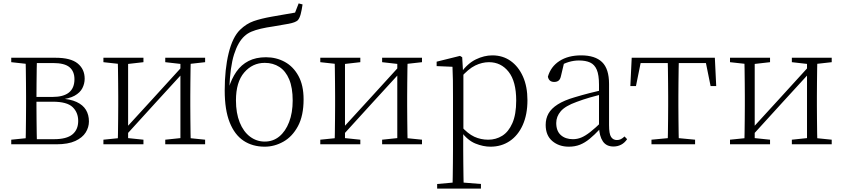

<svg xmlns="http://www.w3.org/2000/svg" viewBox="-20 -847 4949 1127"><path d="M46 0V-27L155 -38L163 -30H297Q371 -30 405 -58Q439 -86 439 -137Q439 -187 406 -218.5Q373 -250 290 -250H163V-278H288Q417 -278 417 -382Q417 -428 388 -452.5Q359 -477 291 -477H163L155 -470L46 -482V-508H306Q395 -508 436 -474.5Q477 -441 477 -385Q477 -356 463.5 -329.5Q450 -303 417.5 -285Q385 -267 328 -262L331 -269Q392 -266 429.5 -248.5Q467 -231 484.5 -202Q502 -173 502 -134Q502 -100 483 -69.5Q464 -39 422 -19.5Q380 0 310 0ZM130 0Q131 -24 131.5 -64.5Q132 -105 132.5 -148.5Q133 -192 133 -226V-283Q133 -316 132.5 -359.5Q132 -403 131.5 -443.5Q131 -484 130 -508H197Q196 -484 195.5 -443Q195 -402 194.5 -355Q194 -308 194 -267V-226Q194 -192 194.5 -148.5Q195 -105 195.5 -64.5Q196 -24 197 0Z M587 0V-27L695 -38H716L822 -27V0ZM950 0V-27L1055 -38H1076L1184 -27V0ZM671 0Q672 -24 672.5 -64.5Q673 -105 673.5 -148.5Q674 -192 674 -226V-283Q674 -316 673.5 -359.5Q673 -403 672.5 -443.5Q672 -484 671 -508H732V0ZM712 -45 682 -61H688L872 -262L1057 -465L1085 -447H1079L895 -246ZM1039 0V-508H1100Q1099 -484 1098.5 -443.5Q1098 -403 1097.5 -359.5Q1097 -316 1097 -283V-226Q1097 -192 1097.5 -148.5Q1098 -105 1098.5 -64.5Q1099 -24 1100 0ZM587 -482V-508H822V-482L717 -470H696ZM950 -482V-508H1184V-482L1077 -470H1056Z M1534 14Q1462 14 1409.5 -21Q1357 -56 1328 -129Q1299 -202 1299 -316Q1299 -440 1322 -534.5Q1345 -629 1389 -672Q1426 -708 1469 -723Q1512 -738 1574 -749Q1609 -756 1645.5 -761.5Q1682 -767 1712 -773L1733 -827L1756 -821Q1751 -787 1745 -764Q1739 -741 1728 -728Q1714 -715 1674.5 -707.5Q1635 -700 1585 -692Q1543 -686 1511 -678.5Q1479 -671 1455.5 -661Q1432 -651 1414 -634Q1377 -600 1354 -528Q1331 -456 1326 -327L1322 -329Q1339 -385 1367.5 -426Q1396 -467 1439 -489Q1482 -511 1541 -511Q1602 -511 1652 -483.5Q1702 -456 1732 -401Q1762 -346 1762 -264Q1762 -168 1729 -106.5Q1696 -45 1643.5 -15.5Q1591 14 1534 14ZM1534 -16Q1583 -16 1619.5 -46Q1656 -76 1677 -130.5Q1698 -185 1698 -257Q1698 -332 1677.5 -381Q1657 -430 1620 -454Q1583 -478 1534 -478Q1462 -478 1413.5 -421.5Q1365 -365 1365 -258Q1365 -183 1387 -128.5Q1409 -74 1447.5 -45Q1486 -16 1534 -16Z M1860 0V-27L1968 -38H1989L2095 -27V0ZM2223 0V-27L2328 -38H2349L2457 -27V0ZM1944 0Q1945 -24 1945.5 -64.5Q1946 -105 1946.5 -148.5Q1947 -192 1947 -226V-283Q1947 -316 1946.5 -359.5Q1946 -403 1945.5 -443.5Q1945 -484 1944 -508H2005V0ZM1985 -45 1955 -61H1961L2145 -262L2330 -465L2358 -447H2352L2168 -246ZM2312 0V-508H2373Q2372 -484 2371.5 -443.5Q2371 -403 2370.5 -359.5Q2370 -316 2370 -283V-226Q2370 -192 2370.5 -148.5Q2371 -105 2371.5 -64.5Q2372 -24 2373 0ZM1860 -482V-508H2095V-482L1990 -470H1969ZM2223 -482V-508H2457V-482L2350 -470H2329Z M2546 260V233L2658 223H2679L2803 233V260ZM2636 260Q2637 229 2637.5 189.5Q2638 150 2638.5 108.5Q2639 67 2639 32V-278Q2639 -330 2638.5 -374Q2638 -418 2636 -455L2543 -459V-485L2680 -519L2693 -511L2698 -425L2700 -420V-80L2699 -71V32Q2699 66 2699.5 107.5Q2700 149 2700.5 189Q2701 229 2702 260ZM2859 14Q2816 14 2770.5 -4.5Q2725 -23 2686 -75H2673L2685 -108Q2726 -62 2764 -44.5Q2802 -27 2846 -27Q2891 -27 2928 -50Q2965 -73 2987.5 -124Q3010 -175 3010 -257Q3010 -369 2965.5 -425.5Q2921 -482 2850 -482Q2810 -482 2769.5 -462.5Q2729 -443 2682 -389L2673 -420H2685Q2725 -475 2773.5 -498.5Q2822 -522 2870 -522Q2931 -522 2977 -489.5Q3023 -457 3049.5 -398Q3076 -339 3076 -259Q3076 -175 3048.5 -113.5Q3021 -52 2972 -19Q2923 14 2859 14Z M3319 14Q3261 14 3222 -19Q3183 -52 3183 -114Q3183 -151 3199.5 -180.5Q3216 -210 3253.5 -234Q3291 -258 3353 -276Q3396 -289 3440.5 -300.5Q3485 -312 3525 -321V-297Q3485 -287 3443.5 -275Q3402 -263 3365 -249Q3298 -225 3271.5 -194Q3245 -163 3245 -125Q3245 -78 3272 -54Q3299 -30 3343 -30Q3368 -30 3391.5 -39.5Q3415 -49 3444.5 -72Q3474 -95 3514 -134L3520 -89H3501Q3469 -55 3441 -32Q3413 -9 3384 2.5Q3355 14 3319 14ZM3581 13Q3539 13 3518.5 -17.5Q3498 -48 3496 -102V-106V-350Q3496 -407 3483 -437.5Q3470 -468 3444 -480Q3418 -492 3378 -492Q3348 -492 3318 -483Q3288 -474 3256 -454L3292 -482L3273 -402Q3269 -382 3259 -374Q3249 -366 3233 -366Q3202 -366 3196 -397Q3213 -456 3264 -489Q3315 -522 3391 -522Q3473 -522 3514 -482.5Q3555 -443 3555 -354V-113Q3555 -61 3567 -43Q3579 -25 3601 -25Q3614 -25 3624 -30Q3634 -35 3646 -46L3661 -30Q3646 -8 3625.5 2.5Q3605 13 3581 13Z M3680 -342 3688 -508H4176L4184 -342H4151L4118 -505L4151 -477H3713L3746 -505L3713 -342ZM3804 0V-27L3920 -38H3944L4060 -27V0ZM3899 0Q3900 -24 3900.5 -64.5Q3901 -105 3901.5 -148.5Q3902 -192 3902 -226V-283Q3902 -316 3901.5 -359.5Q3901 -403 3900.5 -443.5Q3900 -484 3899 -508H3965Q3964 -484 3963.5 -443.5Q3963 -403 3962.5 -359.5Q3962 -316 3962 -283V-226Q3962 -192 3962.5 -148.5Q3963 -105 3963.5 -64.5Q3964 -24 3965 0Z M4265 0V-27L4373 -38H4394L4500 -27V0ZM4628 0V-27L4733 -38H4754L4862 -27V0ZM4349 0Q4350 -24 4350.5 -64.5Q4351 -105 4351.5 -148.5Q4352 -192 4352 -226V-283Q4352 -316 4351.5 -359.5Q4351 -403 4350.5 -443.5Q4350 -484 4349 -508H4410V0ZM4390 -45 4360 -61H4366L4550 -262L4735 -465L4763 -447H4757L4573 -246ZM4717 0V-508H4778Q4777 -484 4776.5 -443.5Q4776 -403 4775.5 -359.5Q4775 -316 4775 -283V-226Q4775 -192 4775.5 -148.5Q4776 -105 4776.5 -64.5Q4777 -24 4778 0ZM4265 -482V-508H4500V-482L4395 -470H4374ZM4628 -482V-508H4862V-482L4755 -470H4734Z"/></svg>

Font: Noto Serif KR ExtraLight
Style: Regular
Weight: 200
Designer: Ryoko NISHIZUKA 西塚涼子 (kana & ideographs); Frank Grießhammer (Latin, Greek & Cyrillic); Wenlong ZHANG 张文龙 (bopomofo); San
Foundry: Adobe
Version: Version 2.002-H1;hotconv 1.1.0;makeotfexe 2.6.0